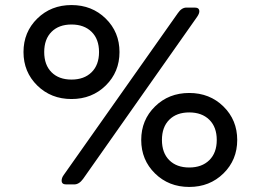

<svg xmlns="http://www.w3.org/2000/svg" viewBox="-20 -730 1033 760"><path d="M398.5 -391.5Q344 -338 263 -338Q182 -338 127.5 -391.5Q73 -445 73 -524Q73 -603 127.5 -656.5Q182 -710 263 -710Q344 -710 398.5 -656.5Q453 -603 453 -524Q453 -445 398.5 -391.5ZM242 0Q224 0 224 -15Q224 -26 232 -37L684 -678Q699 -700 718 -700H751Q769 -700 769 -685Q769 -676 760 -663L309 -22Q293 0 274 0ZM184 -444Q213 -415 263 -415Q313 -415 342.5 -444Q372 -473 372 -524Q372 -575 342.5 -604Q313 -633 263 -633Q213 -633 184 -604Q155 -575 155 -524Q155 -473 184 -444ZM864.5 -43.5Q810 10 729 10Q648 10 593.5 -43.5Q539 -97 539 -176Q539 -255 593.5 -308.5Q648 -362 729 -362Q810 -362 864.5 -308.5Q919 -255 919 -176Q919 -97 864.5 -43.5ZM650 -96Q679 -67 729 -67Q779 -67 808.5 -96Q838 -125 838 -176Q838 -227 808.5 -256Q779 -285 729 -285Q679 -285 650 -256Q621 -227 621 -176Q621 -125 650 -96Z"/></svg>

Font: Solway
Style: Regular
Weight: 400
Designer: Mariya V. Pigoulevskaya
Foundry: The Northern Block Ltd.
Version: Version 1.000;hotconv 1.0.109;makeotfexe 2.5.65596